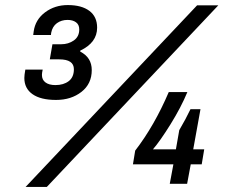

<svg xmlns="http://www.w3.org/2000/svg" viewBox="-20 -719 890 751"><path d="M199.2 -328.1Q139.2 -328.1 107.2 -350.6Q75.2 -373 75.2 -414.1Q75.2 -425.3 79.1 -446.8H147Q144 -433.6 144 -425.8Q144 -406.7 158 -396.5Q171.9 -386.2 196.8 -386.2Q228.5 -386.2 248.8 -401.6Q269 -417 269 -448.2Q269 -486.8 211.9 -486.8H174.8L185.1 -545.9H219.2Q247.6 -545.9 268.8 -560.8Q290 -575.7 290 -604Q290 -622.6 277.3 -631.8Q264.6 -641.1 244.1 -641.1Q220.2 -641.1 202.6 -628.4Q185.1 -615.7 180.2 -590.8L179.2 -582H109.9L111.8 -596.2Q118.2 -642.1 156.2 -670.7Q194.3 -699.2 245.1 -699.2Q299.3 -699.2 329.6 -676.5Q359.9 -653.8 359.9 -610.8Q359.9 -552.2 293.9 -521V-517.1Q338.9 -494.1 338.9 -444.8Q338.9 -391.1 298.6 -359.6Q258.3 -328.1 199.2 -328.1ZM80.1 12.2 751 -698.2H834L163.1 12.2ZM644 0 658.2 -76.2H500L508.8 -129.9Q584 -227.5 640.1 -358.9H712.9Q688 -298.8 647 -232.9Q606 -167 578.1 -134.8H668L681.2 -210Q706.5 -252.9 725.1 -292H764.2L735.8 -134.8H778.8L769 -76.2H726.1L711.9 0Z"/></svg>

Font: Archivo Medium
Style: Italic
Weight: 500
Italic angle: -10°
Designer: Hector Gatti
Foundry: Omnibus-Type
Version: Version 2.001